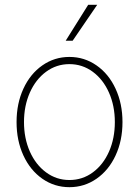

<svg xmlns="http://www.w3.org/2000/svg" viewBox="-20 -778 585 809"><path d="M49.8 -263.7Q49.8 -341.8 78.6 -404.3Q107.4 -466.8 158.4 -502.4Q209.5 -538.1 272.5 -538.1Q335.4 -538.1 386.7 -502.4Q438 -466.8 467 -404.1Q496.1 -341.3 496.1 -263.7Q496.1 -185.5 467 -123Q438 -60.5 386.7 -24.9Q335.4 10.7 272.5 10.7Q209.5 10.7 158.4 -24.9Q107.4 -60.5 78.6 -123Q49.8 -185.5 49.8 -263.7ZM463.9 -263.7Q463.9 -332 439.2 -387.7Q414.6 -443.4 370.8 -475.6Q327.1 -507.8 272.5 -507.8Q217.8 -507.8 174.1 -475.6Q130.4 -443.4 105.7 -387.7Q81.1 -332 81.1 -263.7Q81.1 -195.3 105.7 -139.6Q130.4 -84 174.1 -51.8Q217.8 -19.5 272.5 -19.5Q327.6 -19.5 371.3 -51.8Q415 -84 439.5 -139.6Q463.9 -195.3 463.9 -263.7ZM351.6 -757.8H389.6L286.1 -606.4H256.8Z"/></svg>

Font: Pretendard JP Thin
Style: Regular
Weight: 100
Designer: Base glyphs from Inter by Rasmus Andersson; Hangeul glyphs from Noto Sans CJK(Source Han Sans) by Jang Soo-young and Kan
Foundry: Kil Hyung-jin
Version: Version 1.309